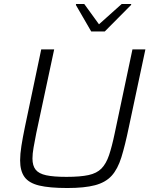

<svg xmlns="http://www.w3.org/2000/svg" viewBox="-20 -936 759 964"><path d="M318 8Q228 8 176.5 -4.5Q125 -17 103 -47.5Q81 -78 81 -131Q81 -162 87.5 -203.5Q94 -245 105 -298L187 -688H252L162 -267Q154 -226 148.5 -195Q143 -164 143 -140Q143 -104 159 -84Q175 -64 212 -56Q249 -48 314 -48Q383 -48 424.5 -57Q466 -66 489.5 -90Q513 -114 527.5 -157Q542 -200 556 -267L645 -688H710L627 -298Q608 -206 589.5 -146.5Q571 -87 540.5 -53.5Q510 -20 457 -6Q404 8 318 8ZM438 -778 361 -911 362 -916H403L477 -814L591 -916H639L638 -911L506 -778Z"/></svg>

Font: Saira Light
Style: Italic
Weight: 300
Italic angle: -12°
Designer: Hector Gatti with collaboration of the Omnibus-Type team
Foundry: Omnibus-Type
Version: Version 1.100; ttfautohint (v1.8.3)